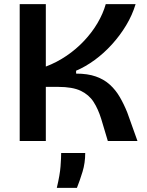

<svg xmlns="http://www.w3.org/2000/svg" viewBox="-20 -680 710 926"><path d="M75 0V-660H201V-359Q254 -379 301 -411Q348 -443 386 -483.5Q424 -524 450.5 -569Q477 -614 490 -660H634Q618 -607 588.5 -558Q559 -509 520 -466Q481 -423 436.5 -390.5Q392 -358 347 -339V-325Q403 -325 442.5 -311Q482 -297 510 -271.5Q538 -246 558 -211.5Q578 -177 594 -137L643 0H500L468 -107Q453 -155 431 -189Q409 -223 369.5 -242Q330 -261 260 -261H201V0ZM254 226Q269 163 272 122Q275 81 275 58H391Q391 106 378 148.5Q365 191 351 226Z"/></svg>

Font: Bricolage Grotesque SemiBold
Style: Regular
Weight: 600
Designer: Mathieu Triay
Foundry: Atelier Triay
Version: Version 1.000;gftools[0.9.30]